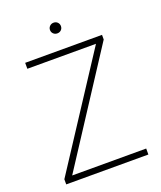

<svg xmlns="http://www.w3.org/2000/svg" viewBox="-156 -965 894 1064"><g transform="rotate(-20 291.0 -433.0)"><path d="M288.6 -803.2Q274.9 -803.2 265.6 -812.3Q256.3 -821.3 256.3 -834.5Q256.3 -847.7 265.6 -856.9Q274.9 -866.2 288.6 -866.2Q302.7 -866.2 311.8 -856.9Q320.8 -847.7 320.8 -834.5Q320.8 -821.3 311.8 -812.3Q302.7 -803.2 288.6 -803.2ZM96.2 -35.2H532.7V0H48.3V-30.3L469.7 -675.8H64.9V-710.9H518.1V-683.6Z"/></g></svg>

Font: Robert Sans ExtraLight
Style: Regular
Weight: 250
Designer: Christian Robertson (extended by Adam Twardoch)
Foundry: Google
Version: Version 12.135;April 2, 2019;FontCreator 11.5.0.2425 64-bit;